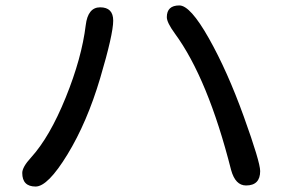

<svg xmlns="http://www.w3.org/2000/svg" viewBox="-20 -725 1040 703"><path d="M346.7 -698.2Q394.5 -698.2 394.5 -649.4Q394.5 -599.6 346.7 -438.5Q298.8 -277.3 227.1 -159.7Q155.3 -42 110.4 -42Q61.5 -42 61.5 -91.8Q61.5 -113.3 93.8 -148.4Q162.1 -223.6 220.7 -368.2Q279.3 -512.7 293.9 -632.8Q301.8 -698.2 346.7 -698.2ZM636.7 -705.1Q676.8 -705.1 744.6 -585Q812.5 -464.8 872.6 -298.3Q932.6 -131.8 932.6 -98.6Q932.6 -45.9 880.9 -45.9Q841.8 -45.9 826.2 -102.5Q741.2 -437.5 620.1 -602.5Q590.8 -642.6 590.8 -662.1Q590.8 -705.1 636.7 -705.1Z"/></svg>

Font: MotoyaLMaru
Style: W3 mono
Weight: 400
Version: Version 1.01